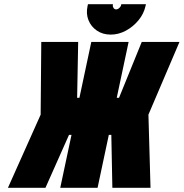

<svg xmlns="http://www.w3.org/2000/svg" viewBox="-20 -901 881 921"><path d="M680 -881H562L561 -877Q560 -870 552.5 -863Q545 -856 537 -856Q529 -856 524.5 -863Q520 -870 521 -877L522 -881H402L400 -872Q392 -835 404.5 -804Q417 -773 445 -754Q473 -735 511 -735Q549 -735 584 -754Q619 -773 644.5 -804Q670 -835 678 -872ZM519 0H702L692 -351L841 -700H660L551 -432H540L597 -700H418L361 -432H350L355 -700H178L175 -351L18 0H198L311 -254H323L269 0H448L502 -254H514Z"/></svg>

Font: Advent Pro Black
Style: Italic
Weight: 900
Italic angle: -12°
Version: Version 3.000